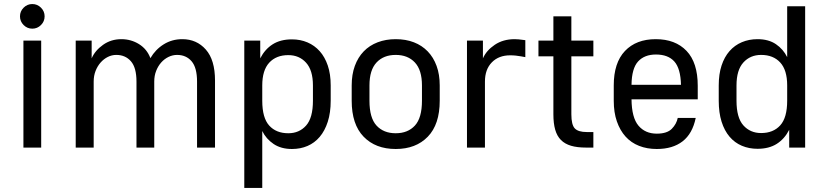

<svg xmlns="http://www.w3.org/2000/svg" viewBox="-20 -731 4083 951"><path d="M96 -530H184V0H96ZM140 -589Q115 -589 97 -607Q79 -625 79 -650Q79 -675 97 -693Q115 -711 140 -711Q165 -711 183 -693Q201 -675 201 -650Q201 -625 183 -607Q165 -589 140 -589Z M355 -530H434V-442Q451 -481 490.5 -509Q530 -537 581 -537Q629 -537 668.5 -512.5Q708 -488 725 -443Q750 -486 791 -511.5Q832 -537 883 -537Q954 -537 999.5 -485.5Q1045 -434 1045 -332V0H956V-327Q956 -396 929 -427.5Q902 -459 857 -459Q835 -459 814.5 -449Q794 -439 778.5 -421.5Q763 -404 753.5 -380Q744 -356 744 -327V0H656V-327Q656 -396 628.5 -427.5Q601 -459 556 -459Q534 -459 514 -449Q494 -439 478.5 -421.5Q463 -404 453.5 -380Q444 -356 444 -327V0H355Z M1190 -530H1269V-442Q1292 -487 1330.5 -511.5Q1369 -536 1426 -536Q1468 -536 1503 -521Q1538 -506 1563.5 -477.5Q1589 -449 1603.5 -406.5Q1618 -364 1618 -308V-232Q1618 -173 1603.5 -128Q1589 -83 1563.5 -53Q1538 -23 1503 -8Q1468 7 1426 7Q1372 7 1335 -18Q1298 -43 1279 -82V200H1190ZM1408 -71Q1462 -71 1496 -109Q1530 -147 1530 -232V-308Q1530 -383 1496 -420.5Q1462 -458 1408 -458Q1348 -458 1313.5 -420.5Q1279 -383 1279 -308V-232Q1279 -147 1313.5 -109Q1348 -71 1408 -71Z M1940 7Q1840 7 1781 -54Q1722 -115 1722 -232V-308Q1722 -362 1737.5 -404.5Q1753 -447 1781.5 -476.5Q1810 -506 1850.5 -521.5Q1891 -537 1940 -537Q1990 -537 2030 -521.5Q2070 -506 2098.5 -476.5Q2127 -447 2142.5 -404.5Q2158 -362 2158 -308V-232Q2158 -115 2099 -54Q2040 7 1940 7ZM1940 -71Q2000 -71 2035 -109Q2070 -147 2070 -232V-308Q2070 -384 2035 -421.5Q2000 -459 1940 -459Q1880 -459 1845 -421.5Q1810 -384 1810 -308V-232Q1810 -147 1845 -109Q1880 -71 1940 -71Z M2293 -530H2372V-442Q2389 -481 2430.5 -509Q2472 -537 2529 -537Q2540 -537 2549 -536Q2558 -535 2566 -534L2582 -532V-448L2560 -452Q2549 -454 2535.5 -455.5Q2522 -457 2507 -457Q2450 -457 2416 -422Q2382 -387 2382 -327V0H2293Z M2883 0Q2839 0 2808.5 -9Q2778 -18 2758.5 -37.5Q2739 -57 2730 -88.5Q2721 -120 2721 -165V-452H2647V-530H2721V-650H2810V-530H2919V-452H2810V-165Q2810 -113 2827 -95Q2844 -77 2886 -77H2919V0Z M3233 7Q3185 7 3145.5 -8.5Q3106 -24 3078.5 -54.5Q3051 -85 3035.5 -129.5Q3020 -174 3020 -232V-308Q3020 -420 3075.5 -478.5Q3131 -537 3228 -537Q3325 -537 3380.5 -479Q3436 -421 3436 -306V-239H3108Q3109 -148 3142.5 -108.5Q3176 -69 3233 -69Q3284 -69 3307.5 -93Q3331 -117 3337 -147H3426Q3410 -69 3361 -31Q3312 7 3233 7ZM3229 -461Q3172 -461 3140.5 -426.5Q3109 -392 3108 -311H3353Q3351 -392 3320 -426.5Q3289 -461 3229 -461Z M3732 6Q3690 6 3654.5 -9Q3619 -24 3593.5 -54Q3568 -84 3554 -128.5Q3540 -173 3540 -232V-308Q3540 -364 3554 -406.5Q3568 -449 3593.5 -478Q3619 -507 3654.5 -522Q3690 -537 3732 -537Q3787 -537 3823.5 -512Q3860 -487 3879 -448V-700H3968V0H3889V-88Q3866 -43 3827.5 -18.5Q3789 6 3732 6ZM3750 -72Q3810 -72 3844.5 -110Q3879 -148 3879 -232V-308Q3879 -384 3844.5 -421.5Q3810 -459 3750 -459Q3696 -459 3662 -421.5Q3628 -384 3628 -308V-232Q3628 -148 3662 -110Q3696 -72 3750 -72Z"/></svg>

Font: Golos UI VF
Style: Regular
Weight: 400
Designer: A.Korolkova, Vitaly Kuzmin
Foundry: ParaType Ltd
Version: Version 2.000